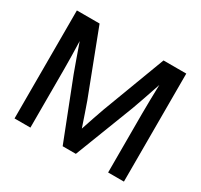

<svg xmlns="http://www.w3.org/2000/svg" viewBox="-151 -924 1172 1120"><g transform="rotate(30 435.0 -364.0)"><path d="M66.4 0V-727.5H219.2L382.3 -301.3Q392.1 -273.4 407.7 -228.3Q423.3 -183.1 436 -145Q448.2 -183.1 463.9 -228.3Q479.5 -273.4 489.3 -301.3L649.9 -727.5H803.2V0H696.8V-396.5Q696.8 -435.5 697.8 -487.5Q698.7 -539.6 700.2 -591.3Q680.2 -532.2 662.4 -480Q644.5 -427.7 632.8 -396.5L479.5 0H390.6L235.8 -396.5Q224.6 -426.3 207.3 -475.3Q189.9 -524.4 169.9 -581.1Q171.4 -531.2 172.4 -482.4Q173.3 -433.6 173.3 -396.5V0Z"/></g></svg>

Font: Inter Display Medium
Style: Regular
Weight: 500
Designer: Rasmus Andersson
Foundry: rsms
Version: Version 4.001;git-9221beed3